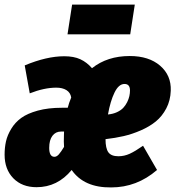

<svg xmlns="http://www.w3.org/2000/svg" viewBox="-26 -799 766 839"><path d="M543 -648.9H269L289.1 -778.8H563ZM254.9 -553.2Q296.9 -553.2 325.2 -540Q353.5 -526.9 376 -501Q442.9 -554.2 541 -554.2Q624.5 -554.2 673.6 -512Q722.7 -469.7 720.2 -402.8Q718.8 -359.9 700.7 -325.4Q682.6 -291 655.3 -268.6Q627.9 -246.1 589.8 -229.5Q551.8 -212.9 514.6 -204.3Q477.5 -195.8 435.1 -190.9Q435.1 -150.9 447.5 -133.5Q460 -116.2 491.2 -116.2Q517.1 -116.2 541 -127.2Q564.9 -138.2 599.1 -162.1L660.2 -56.2Q571.8 20 460 20Q341.3 21.5 287.1 -56.2Q225.1 19 133.8 19Q70.3 19 32.2 -20Q-5.9 -59.1 -5.9 -123Q-5.9 -154.3 0.2 -181.4Q6.3 -208.5 23.2 -236.3Q40 -264.2 66.9 -283.7Q93.8 -303.2 139.2 -315.7Q184.6 -328.1 244.1 -328.1H270Q274.9 -348.1 285.2 -373Q281.7 -394.5 264.2 -405.3Q246.6 -416 220.2 -416Q167.5 -416 104 -391.1L82 -513.2Q177.7 -553.2 254.9 -553.2ZM518.1 -432.1Q492.7 -432.1 474.4 -394.5Q456.1 -356.9 445.8 -298.8Q467.8 -300.8 485.1 -308.8Q502.4 -316.9 512.7 -327.9Q522.9 -338.9 529.8 -352.8Q536.6 -366.7 539.3 -379.2Q542 -391.6 542 -403.8Q542 -432.1 518.1 -432.1ZM253.9 -224.1H240.2Q217.3 -224.1 203.1 -205.6Q189 -187 189 -152.8Q189 -113.8 211.9 -113.8Q221.7 -113.8 231.2 -124.5Q240.7 -135.3 253.9 -157.2Q252.9 -167.5 252.9 -180.9Q252.9 -194.3 253.4 -207.8Q253.9 -221.2 253.9 -224.1Z"/></svg>

Font: Fira Sans Compressed Heavy
Style: Italic
Weight: 900
Width: 3
Italic angle: -8°
Designer: Carrois Corporate & Edenspiekermann AG
Foundry: Carrois Corporate GbR & Edenspiekermann AG
Version: Version 4.203;PS 004.203;hotconv 1.0.88;makeotf.lib2.5.64775